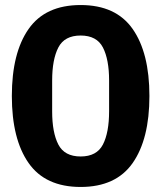

<svg xmlns="http://www.w3.org/2000/svg" viewBox="-20 -730 640 762"><path d="M300 12Q160 12 93.5 -83Q27 -178 27 -349Q27 -520 93.5 -615Q160 -710 300 -710Q440 -710 506.5 -615Q573 -520 573 -349Q573 -178 506.5 -83Q440 12 300 12ZM300 -109Q364 -109 388.5 -156.5Q413 -204 413 -289V-410Q413 -494 388.5 -541.5Q364 -589 300 -589Q236 -589 211.5 -541.5Q187 -494 187 -410V-288Q187 -204 211.5 -156.5Q236 -109 300 -109Z"/></svg>

Font: Lilex Nerd Font
Style: Bold
Weight: 700
Designer: Mike Abbink, Paul van der Laan, Pieter van Rosmalen, Mikhael Khrustik
Foundry: Mikhael Khrustik
Version: Version 2.400; ttfautohint (v1.8.4.7-5d5b);Nerd Fonts 3.3.0